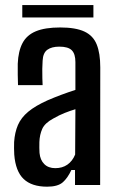

<svg xmlns="http://www.w3.org/2000/svg" viewBox="-20 -714 458 741"><path d="M162 6.5Q102.5 6.5 71.2 -23.2Q40 -53 35 -117.5Q34.5 -129.5 34.2 -142Q34 -154.5 34.5 -166Q37 -203 49.2 -231.5Q61.5 -260 89.2 -283Q117 -306 164 -327Q189.5 -338 216.2 -348Q243 -358 271 -367V-474.5Q271 -506 257 -520Q243 -534 209 -534Q179.5 -534 162.8 -522Q146 -510 144.5 -480Q143.5 -467.5 143.2 -448.2Q143 -429 143.5 -411.2Q144 -393.5 144.5 -385.5H49.5Q49 -403.5 48.5 -425.5Q48 -447.5 48.5 -468Q50.5 -516.5 66.8 -547.5Q83 -578.5 118.2 -593.2Q153.5 -608 212.5 -608Q272 -608 305.8 -592.2Q339.5 -576.5 353.2 -542.5Q367 -508.5 367 -454L366.5 0H269.5V-58H255.5Q241 -26.5 221.8 -10Q202.5 6.5 162 6.5ZM193.5 -65Q220.5 -65 240 -78.5Q259.5 -92 270 -117.5L271 -292.5Q251 -286.5 230 -278.2Q209 -270 185.5 -256.5Q153 -239 143 -216.5Q133 -194 132 -166Q131.5 -152.5 131.8 -143.5Q132 -134.5 132.5 -124Q135 -96.5 150.8 -80.8Q166.5 -65 193.5 -65ZM66 -694.5H340.5V-646.5H66Z"/></svg>

Font: Big Shoulders Text Thin SemiBold
Style: Regular
Weight: 600
Version: Version 2.002